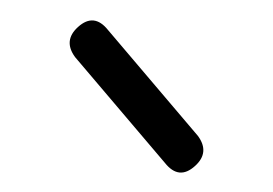

<svg xmlns="http://www.w3.org/2000/svg" viewBox="-20 -689 273 192"><path d="M175 -523Q159 -508.5 145 -526L55 -632Q43 -648.5 58 -662Q74 -676.5 88 -659L178 -553Q190 -536.5 175 -523Z"/></svg>

Font: Jura Light Light
Style: Regular
Weight: 300
Version: Version 5.106